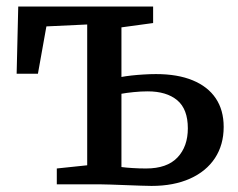

<svg xmlns="http://www.w3.org/2000/svg" viewBox="-20 -576 744 600"><path d="M453.5 5Q441.5 5 419.5 4.2Q397.5 3.5 372.8 2.5Q348 1.5 326 0.8Q304 0 291.5 0H157.5V-49.5L252.5 -59.5V-499.5L125 -493.5L98.5 -345.5H32L37 -555.5H458.5V-504L359.5 -490.5V-335.5Q372.5 -338 390.5 -340Q408.5 -342 428.5 -343.2Q448.5 -344.5 467.5 -344.5Q535 -344.5 582.2 -325Q629.5 -305.5 654.2 -268.8Q679 -232 679 -179.5Q679 -123.5 651.8 -82Q624.5 -40.5 573.8 -17.8Q523 5 453.5 5ZM436.5 -49.5Q502 -49.5 534.5 -83.8Q567 -118 567 -175Q567 -235 533.8 -262.8Q500.5 -290.5 441.5 -290.5Q420.5 -290.5 398 -288.2Q375.5 -286 359.5 -283V-54Q374.5 -52 394.8 -50.8Q415 -49.5 436.5 -49.5Z"/></svg>

Font: Merriweather Medium
Style: Regular
Weight: 500
Version: Version 2.100